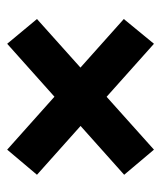

<svg xmlns="http://www.w3.org/2000/svg" viewBox="23 -559 449 535"><g transform="rotate(90 247.5 -291.5)"><path d="M397 -496 33 -170 102 -87 467 -413ZM102 -496 33 -412 397 -87 467 -170Z"/></g></svg>

Font: Exo 2
Style: Bold
Weight: 700
Designer: Natanael Gama
Foundry: Natanael Gama
Version: Version 2.010